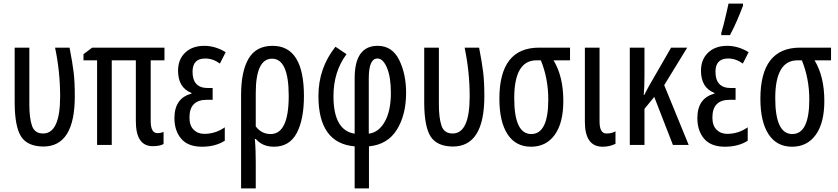

<svg xmlns="http://www.w3.org/2000/svg" viewBox="-20 -800 4627 1060"><path d="M219 9Q393 9 393 -269Q393 -348 386.5 -401.5Q380 -455 364 -537H284Q312 -405 312 -268Q312 -63 218 -63Q171 -63 156.5 -106Q142 -149 142 -222V-537H61V-230Q62 -99 97 -45.5Q132 8 219 9Z M849 -65Q812 -65 812 -132V-467H888V-537H489L441 -501V-467H516V0H597V-467H730V-131Q730 7 823 7Q863 7 883 -5V-72Q868 -65 849 -65Z M1154 -314H1128Q1043 -314 1043 -404Q1043 -477 1113 -477Q1156 -477 1194 -449L1226 -512Q1168 -547 1108 -547Q1042 -547 1002.5 -509.5Q963 -472 963 -410Q963 -316 1037 -287V-283Q943 -258 943 -148Q943 -78 980.5 -34Q1018 10 1095 10Q1169 10 1221 -23V-97Q1169 -61 1108 -61Q1072 -61 1049 -84Q1026 -107 1026 -151Q1026 -249 1121 -249H1154Z M1482 -476Q1574 -476 1574 -270Q1574 -60 1474 -60Q1424 -60 1392 -102V-286Q1392 -476 1482 -476ZM1658 -270Q1658 -547 1485 -547Q1394 -547 1352.5 -476.5Q1311 -406 1311 -276V240H1392V98Q1392 69 1391 35.5Q1390 2 1387 -33H1392Q1429 10 1492 10Q1578 10 1618 -65Q1658 -140 1658 -270Z M1832 -542Q1738 -424 1738 -270Q1738 -9 1938 8V240H2017V8Q2120 -2 2171 -84Q2222 -166 2222 -288Q2222 -392 2183.5 -469.5Q2145 -547 2065 -547Q1938 -547 1938 -368V-62Q1821 -80 1821 -269Q1821 -404 1893 -501ZM2064 -477Q2095 -477 2116.5 -425.5Q2138 -374 2138 -287Q2138 -188 2104.5 -128.5Q2071 -69 2016 -62V-368Q2016 -477 2064 -477Z M2480 9Q2654 9 2654 -269Q2654 -348 2647.5 -401.5Q2641 -455 2625 -537H2545Q2573 -405 2573 -268Q2573 -63 2479 -63Q2432 -63 2417.5 -106Q2403 -149 2403 -222V-537H2322V-230Q2323 -99 2358 -45.5Q2393 8 2480 9Z M3090 -243Q3090 -378 3036 -467H3127V-537H2956Q2737 -537 2737 -255Q2737 -128 2782 -59Q2827 10 2912 10Q2995 10 3042.5 -55.5Q3090 -121 3090 -243ZM2819 -258Q2819 -467 2942 -467H2966Q3007 -366 3007 -251Q3007 -60 2913 -60Q2819 -60 2819 -258Z M3290 -537H3209V-128Q3209 10 3307 10Q3346 10 3378 -6V-75Q3358 -63 3328 -63Q3290 -63 3290 -129Z M3774 -537H3685L3564 -327Q3558 -316 3551 -303Q3544 -290 3537 -276H3534Q3538 -319 3538 -383V-537H3457V0H3538V-199L3592 -265L3695 0H3782L3647 -330Z M4041 -314H4015Q3930 -314 3930 -404Q3930 -477 4000 -477Q4043 -477 4081 -449L4113 -512Q4055 -547 3995 -547Q3929 -547 3889.5 -509.5Q3850 -472 3850 -410Q3850 -316 3924 -287V-283Q3830 -258 3830 -148Q3830 -78 3867.5 -34Q3905 10 3982 10Q4056 10 4108 -23V-97Q4056 -61 3995 -61Q3959 -61 3936 -84Q3913 -107 3913 -151Q3913 -249 4008 -249H4041ZM3962 -606H4010Q4030 -643 4049.5 -688Q4069 -733 4082 -769V-780H4002Q3999 -766 3991.5 -732.5Q3984 -699 3975.5 -666Q3967 -633 3962 -618Z M4531 -243Q4531 -378 4477 -467H4568V-537H4397Q4178 -537 4178 -255Q4178 -128 4223 -59Q4268 10 4353 10Q4436 10 4483.5 -55.5Q4531 -121 4531 -243ZM4260 -258Q4260 -467 4383 -467H4407Q4448 -366 4448 -251Q4448 -60 4354 -60Q4260 -60 4260 -258Z"/></svg>

Font: Noto Sans Display Condensed
Style: Regular
Weight: 400
Width: 3
Designer: Monotype Design Team
Foundry: Monotype Imaging Inc.
Version: Version 1.900